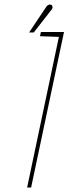

<svg xmlns="http://www.w3.org/2000/svg" viewBox="-20 -844 308 864"><path d="M160 -681 245 -678 102 0H120L268 -700H164ZM210 -798Q214 -802 215.5 -806.5Q217 -811 216 -815.5Q215 -820 211 -822Q208 -824 203.5 -823.5Q199 -823 195 -820.5Q191 -818 188 -813L111 -698H132Z"/></svg>

Font: Advent Pro Thin
Style: Italic
Weight: 250
Italic angle: -12°
Version: Version 3.000